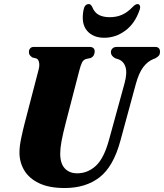

<svg xmlns="http://www.w3.org/2000/svg" viewBox="-20 -936 825 966"><path d="M528.5 -232.5 606.5 -516.5Q621 -569.5 611.2 -599.5Q601.5 -629.5 572.5 -639L560.5 -642.5Q537.5 -655 538 -673.5Q538 -684.5 545.8 -692.2Q553.5 -700 568.5 -700H759.5Q785 -700 785 -676Q785 -662.5 778.5 -655.2Q772 -648 760 -642L751 -638.5Q722.5 -627 700.5 -598Q678.5 -569 663 -512L585.5 -227Q550.5 -98 481 -44Q411.5 10 305.5 10Q227.5 10 177 -14Q126.5 -38 102 -79Q77.5 -120 78 -171Q78 -200 86.8 -241.5Q95.5 -283 104 -315.5L175 -588.5Q179.5 -607 176.5 -621.8Q173.5 -636.5 164 -641.5L142.5 -647Q133 -654 129.2 -659.5Q125.5 -665 125.5 -675.5Q125.5 -685.5 132 -692.8Q138.5 -700 150 -700H430Q456.5 -700 456.5 -676.5Q456 -667 451.8 -658.2Q447.5 -649.5 436 -644L412 -639Q399 -634 392.8 -621.8Q386.5 -609.5 379.5 -583L310.5 -317Q296 -261 289.5 -225.5Q283 -190 283 -165Q282.5 -114 305.8 -89Q329 -64 368.5 -64Q421 -64 462 -101.5Q503 -139 528.5 -232.5ZM531.5 -849.5Q567 -849.5 594.2 -861.8Q621.5 -874 646.5 -900Q661 -915.5 671.5 -915.5Q681 -915.5 684 -907Q687 -898.5 682 -885Q658.5 -817 610 -781.5Q561.5 -746 504.5 -746Q448 -746 417.8 -781.5Q387.5 -817 400 -885Q405.5 -915.5 427 -915.5Q437.5 -915.5 444.5 -900Q455.5 -872.5 477.5 -861Q499.5 -849.5 531.5 -849.5Z"/></svg>

Font: Fraunces 144pt Soft Black
Style: Italic
Weight: 900
Italic angle: -16°
Version: Version 1.000;[b76b70a41]